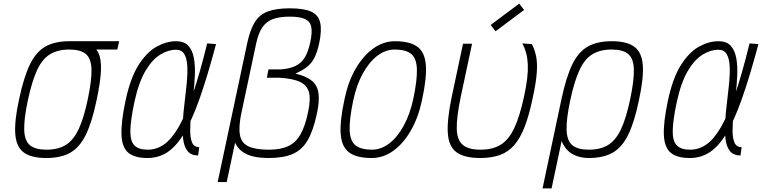

<svg xmlns="http://www.w3.org/2000/svg" viewBox="-20 -860 4240 1062"><path d="M236 14Q153 14 111.5 -16.5Q70 -47 64.5 -118.5Q59 -190 86 -313Q112 -435 146 -504.5Q180 -574 232 -603Q284 -632 364 -632Q426 -632 465.5 -618.5Q505 -605 523 -570.5Q541 -536 538.5 -471.5Q536 -407 514 -305Q489 -184 454.5 -114Q420 -44 368 -15Q316 14 236 14ZM237 -32Q301 -32 343.5 -58Q386 -84 415 -145.5Q444 -207 466 -313Q488 -418 486 -477.5Q484 -537 454.5 -561.5Q425 -586 363 -586Q300 -586 257 -560Q214 -534 185.5 -473Q157 -412 134 -305Q112 -201 114 -141Q116 -81 146 -56.5Q176 -32 237 -32ZM359 -586 369 -632H639L629 -586Z M1082 -46 1076 0Q1037 0 1017.5 -24.5Q998 -49 993 -91Q988 -133 991 -185Q994 -237 1001 -292.5Q1008 -348 1013 -400Q1018 -452 1016 -494Q1014 -536 999.5 -560.5Q985 -585 953 -585Q912 -585 867.5 -558.5Q823 -532 785 -468.5Q747 -405 723 -294Q702 -194 701 -137Q700 -80 723.5 -56Q747 -32 797 -32Q846 -32 888 -61.5Q930 -91 969 -159Q1008 -227 1046.5 -340Q1085 -453 1126 -620L1175 -616Q1127 -436 1084 -314.5Q1041 -193 997.5 -121Q954 -49 905 -17.5Q856 14 796 14Q725 14 690 -15Q655 -44 652 -113.5Q649 -183 674 -302Q701 -429 746.5 -500.5Q792 -572 846.5 -602Q901 -632 954 -632Q998 -632 1021 -607.5Q1044 -583 1052 -541Q1060 -499 1058 -447Q1056 -395 1049.5 -339Q1043 -283 1037.5 -231Q1032 -179 1032 -137Q1032 -95 1043 -70.5Q1054 -46 1082 -46Z M1184 147 1348 -624Q1364 -697 1390 -738.5Q1416 -780 1462.5 -797Q1509 -814 1583 -814Q1660 -814 1700.5 -796Q1741 -778 1751 -735Q1761 -692 1745 -618Q1735 -573 1720 -542.5Q1705 -512 1680 -491.5Q1655 -471 1614 -453Q1673 -439 1704 -414Q1735 -389 1741.5 -345.5Q1748 -302 1733 -232Q1713 -138 1682 -84.5Q1651 -31 1599.5 -8.5Q1548 14 1466 14Q1387 14 1341.5 -8.5Q1296 -31 1278.5 -75.5Q1261 -120 1264.5 -185Q1268 -250 1286 -334L1316 -240Q1299 -160 1307 -114.5Q1315 -69 1354 -50.5Q1393 -32 1467 -32Q1532 -32 1574 -51.5Q1616 -71 1642 -116.5Q1668 -162 1684 -240Q1699 -308 1689.5 -347.5Q1680 -387 1641.5 -406Q1603 -425 1528 -430H1456L1465 -476H1533Q1583 -480 1615 -495.5Q1647 -511 1666 -542.5Q1685 -574 1696 -626Q1708 -681 1701.5 -711.5Q1695 -742 1666.5 -755Q1638 -768 1582 -768Q1525 -768 1488.5 -754Q1452 -740 1430.5 -708Q1409 -676 1397 -620L1234 147Z M2036 14Q1953 14 1911.5 -16.5Q1870 -47 1864.5 -118.5Q1859 -190 1886 -313Q1906 -409 1947.5 -480.5Q1989 -552 2045 -592Q2101 -632 2164 -632Q2247 -632 2288.5 -601.5Q2330 -571 2335.5 -500Q2341 -429 2314 -305Q2294 -210 2252.5 -138Q2211 -66 2155.5 -26Q2100 14 2036 14ZM2037 -32Q2088 -32 2133.5 -67Q2179 -102 2213.5 -165.5Q2248 -229 2266 -313Q2288 -418 2286 -477.5Q2284 -537 2254.5 -561.5Q2225 -586 2163 -586Q2112 -586 2066.5 -551Q2021 -516 1986.5 -453Q1952 -390 1934 -305Q1912 -201 1914 -141Q1916 -81 1946 -56.5Q1976 -32 2037 -32Z M2636 14Q2549 14 2505.5 -17.5Q2462 -49 2457 -123.5Q2452 -198 2479 -326L2541 -618H2591L2528 -322Q2505 -211 2506.5 -148Q2508 -85 2540 -58.5Q2572 -32 2637 -32Q2705 -32 2749.5 -59.5Q2794 -87 2824.5 -151.5Q2855 -216 2879 -328Q2891 -383 2896 -426Q2901 -469 2899.5 -503Q2898 -537 2890.5 -565.5Q2883 -594 2869 -620L2922 -616Q2940 -581 2946.5 -542.5Q2953 -504 2948.5 -451Q2944 -398 2927 -320Q2907 -224 2882.5 -160Q2858 -96 2824.5 -57.5Q2791 -19 2745 -2.5Q2699 14 2636 14ZM2721 -687 2694 -722 2852 -840 2879 -805Z M3236 14Q3193 14 3156.5 -2.5Q3120 -19 3097.5 -57Q3075 -95 3070.5 -157.5Q3066 -220 3086 -313Q3112 -435 3146 -504.5Q3180 -574 3232 -603Q3284 -632 3364 -632Q3447 -632 3488.5 -601.5Q3530 -571 3535.5 -500Q3541 -429 3514 -305Q3489 -184 3454.5 -114Q3420 -44 3368 -15Q3316 14 3236 14ZM2981 182 3085 -309H3135L3031 182ZM3237 -32Q3301 -32 3343.5 -58Q3386 -84 3415 -145.5Q3444 -207 3466 -313Q3488 -418 3486 -477.5Q3484 -537 3454.5 -561.5Q3425 -586 3363 -586Q3300 -586 3257 -560Q3214 -534 3185.5 -473Q3157 -412 3134 -305Q3112 -201 3114 -141Q3116 -81 3146 -56.5Q3176 -32 3237 -32Z M4082 -46 4076 0Q4037 0 4017.5 -24.5Q3998 -49 3993 -91Q3988 -133 3991 -185Q3994 -237 4001 -292.5Q4008 -348 4013 -400Q4018 -452 4016 -494Q4014 -536 3999.5 -560.5Q3985 -585 3953 -585Q3912 -585 3867.5 -558.5Q3823 -532 3785 -468.5Q3747 -405 3723 -294Q3702 -194 3701 -137Q3700 -80 3723.5 -56Q3747 -32 3797 -32Q3846 -32 3888 -61.5Q3930 -91 3969 -159Q4008 -227 4046.5 -340Q4085 -453 4126 -620L4175 -616Q4127 -436 4084 -314.5Q4041 -193 3997.5 -121Q3954 -49 3905 -17.5Q3856 14 3796 14Q3725 14 3690 -15Q3655 -44 3652 -113.5Q3649 -183 3674 -302Q3701 -429 3746.5 -500.5Q3792 -572 3846.5 -602Q3901 -632 3954 -632Q3998 -632 4021 -607.5Q4044 -583 4052 -541Q4060 -499 4058 -447Q4056 -395 4049.5 -339Q4043 -283 4037.5 -231Q4032 -179 4032 -137Q4032 -95 4043 -70.5Q4054 -46 4082 -46Z"/></svg>

Font: Victor Mono Thin
Style: Italic
Weight: 100
Italic angle: -12°
Monospace: yes
Designer: Rune Bjørnerås
Version: Version 1.561;gftools[0.9.30]